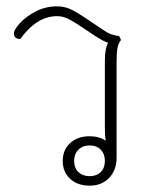

<svg xmlns="http://www.w3.org/2000/svg" viewBox="-20 -580 476 606"><path d="M362 -454Q354 -444 351 -429.5Q348 -415 348 -385V-82Q348 -43 324.5 -18.5Q301 6 263 6Q225 6 201.5 -15.5Q178 -37 178 -72Q178 -107 201.5 -128.5Q225 -150 263 -150Q292 -150 314 -136Q311 -150 311 -175V-389Q311 -426 321 -445Q308 -449 281 -466L230 -500Q206 -516 191 -522.5Q176 -529 160 -529Q96 -529 44 -457Q24 -457 24 -475Q24 -486 43 -507Q62 -528 93 -544Q124 -560 160 -560Q181 -560 199 -552.5Q217 -545 247 -525L302 -488Q319 -476 330.5 -472Q342 -468 356 -466ZM311 -72Q311 -94 298 -107.5Q285 -121 263 -121Q241 -121 227.5 -107.5Q214 -94 214 -72Q214 -50 227.5 -37Q241 -24 263 -24Q285 -24 298 -37Q311 -50 311 -72Z"/></svg>

Font: Thasadith
Style: Regular
Weight: 400
Designer: Cadson Demak Co.,Ltd.
Foundry: Cadson Demak Co.,Ltd.
Version: Version 1.000; ttfautohint (v1.6)